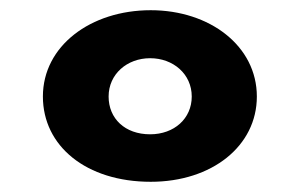

<svg xmlns="http://www.w3.org/2000/svg" viewBox="-20 -860 587 376"><path d="M64 -671C64 -574 148.7 -504 275.2 -504C395 -504 483 -574 483 -671C483 -770 390.7 -840 275.2 -840C157.5 -840 64 -770 64 -671ZM192.7 -671C192.7 -715 229 -746 274 -746C319.2 -746 355.5 -715 355.5 -671C355.5 -628 321.3 -597 274 -597C224.5 -597 192.7 -628 192.7 -671Z"/></svg>

Font: Hussar
Style: BdWide
Weight: 700
Foundry: Cannot Into Space Fonts
Version: Version 2.00